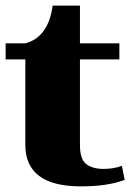

<svg xmlns="http://www.w3.org/2000/svg" viewBox="-26 -652 484 682"><path d="M417 -13Q356 10 262 10Q64 10 64 -137V-441H-6V-498H64Q146 -520 161 -632H258V-498H398V-441H258V-137Q258 -86 280.5 -69Q303 -52 342 -52Q378 -52 407 -63Z"/></svg>

Font: Trirong Black
Style: Regular
Weight: 900
Designer: Katatrad Team
Foundry: CadsonDemak
Version: Version 1.001